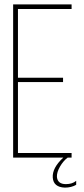

<svg xmlns="http://www.w3.org/2000/svg" viewBox="-20 -720 385 877"><path d="M62 -365H268V-345H62V-21H307V0H289Q269 15 254 41Q239 67 240 88Q243 121 281 121Q310 121 328 106V124Q306 137 276 137Q224 135 221 91Q218 47 269 0H40V-700H307V-679H62Z"/></svg>

Font: Bebas Neue Light
Style: Regular
Weight: 300
Designer: Ryoichi Tsunekawa
Foundry: Ryoichi Tsunekawa
Version: Version 1.003;PS 001.003;hotconv 1.0.70;makeotf.lib2.5.58329